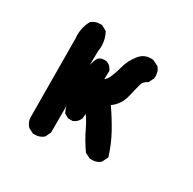

<svg xmlns="http://www.w3.org/2000/svg" viewBox="-115 -592 730 725"><g transform="rotate(30 250.0 -229.5)"><path d="M71.3 -392.6Q71.3 -427.7 87.9 -458Q103.5 -471.7 125 -471.7Q127.9 -471.7 133.8 -471.7L157.2 -459Q171.9 -431.6 171.9 -401.4Q171.9 -390.6 169.9 -378.9L168.9 -318.4Q172.9 -335.9 181.6 -352.5Q189.5 -359.4 196.3 -360.8Q203.1 -362.3 208 -362.3Q215.8 -362.3 218.8 -361.3Q236.3 -354.5 243.2 -336.9L244.1 -335L243.2 -298.8Q251 -305.7 253.9 -310.5Q264.6 -326.2 277.3 -373Q285.2 -402.3 305.7 -428.7Q325.2 -455.1 357.4 -455.1Q367.2 -455.1 370.1 -453.1L391.6 -442.4Q400.4 -432.6 402.8 -423.3Q405.3 -414.1 405.3 -408.2Q405.3 -402.3 405.3 -396.5L393.6 -373Q382.8 -367.2 377.9 -361.8Q373 -356.4 371.1 -350.6Q366.2 -334 356.4 -292Q346.7 -250 313.5 -226.6Q343.8 -182.6 366.2 -141.6Q388.7 -100.6 404.3 -50.8L391.6 -25.4Q381.8 -16.6 372.6 -14.2Q363.3 -11.7 357.4 -11.7Q351.6 -11.7 345.7 -11.7L322.3 -23.4Q294.9 -62.5 276.4 -101.6Q264.6 -127 248 -150.4L246.1 -129.9Q238.3 -110.4 220.7 -103.5L218.8 -102.5H198.2L179.7 -113.3Q172.9 -127 169.9 -139.6V-23.4L158.2 0Q142.6 13.7 121.1 13.7Q118.2 13.7 112.3 13.7L89.8 2Q75.2 -14.6 74.2 -33.2L72.3 -377Q71.3 -384.8 71.3 -392.6Z"/></g></svg>

Font: JasonHandwriting2
Style: SemiBold
Weight: 600
Version: Version 1.04.7